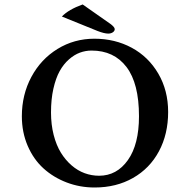

<svg xmlns="http://www.w3.org/2000/svg" viewBox="-20 -832 781 862"><path d="M391.1 -605Q364.3 -605 338.9 -595.7Q313.5 -586.4 289.6 -565.4Q265.6 -544.4 248 -512.9Q230.5 -481.4 219.7 -433.8Q209 -386.2 209 -327.1Q209 -272.9 220.9 -226.3Q232.9 -179.7 253.4 -146.5Q273.9 -113.3 301.3 -89.6Q328.6 -65.9 360.1 -54.4Q391.6 -43 424.8 -43Q504.4 -43 554.2 -113.3Q604 -183.6 604 -310.1Q604 -457.5 547.9 -531.2Q491.7 -605 391.1 -605ZM734.9 -329.1Q734.9 -230 693.6 -152.8Q652.3 -75.7 577.1 -33Q502 9.8 404.8 9.8Q338.4 9.8 279.1 -12.9Q219.7 -35.6 175 -76.2Q130.4 -116.7 104.2 -177.5Q78.1 -238.3 78.1 -310.1Q78.1 -406.7 120.8 -486.6Q163.6 -566.4 238.3 -612.3Q313 -658.2 403.8 -658.2Q496.1 -658.2 571.3 -617.7Q646.5 -577.1 690.7 -501.5Q734.9 -425.8 734.9 -329.1ZM351.1 -812 475.1 -725.1Q495.1 -710.4 495.1 -701.2Q495.1 -692.9 486.6 -687Q478 -681.2 465.8 -681.2Q448.2 -681.2 418 -692.9Q328.1 -729 257.8 -757.8Q287.6 -789.1 351.1 -812Z"/></svg>

Font: Linear Smooth
Style: Bold
Weight: 700
Designer: Philipp H. Poll, Flanker
Foundry: Philipp H. Poll, reworked by Flanker
Version: Version 1.061 | FøM Fix